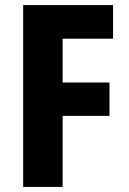

<svg xmlns="http://www.w3.org/2000/svg" viewBox="-20 -734 507 754"><path d="M226 0H71V-714H424V-582H226V-410H410V-279H226Z"/></svg>

Font: Noto Sans Gujarati UI Condensed ExtraBold
Style: Regular
Weight: 800
Width: 3
Designer: Jelle Bosma - Monotype Design Team, Universal Thirst
Foundry: Monotype Imaging Inc.
Version: Version 2.106; ttfautohint (v1.8.4.7-5d5b)